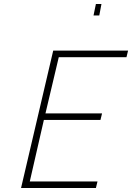

<svg xmlns="http://www.w3.org/2000/svg" viewBox="-20 -947 665 967"><path d="M463 0 471 -33H130L201 -343H486L494 -376H209L276 -659H617L625 -692H248L86 0ZM480 -869 491 -927H463L451 -869Z"/></svg>

Font: RazerF5 Thin
Style: Italic
Weight: 250
Foundry: Razer Inc.
Version: Version 2